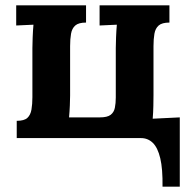

<svg xmlns="http://www.w3.org/2000/svg" viewBox="-20 -520 724 723"><path d="M592 183Q593 116 583.5 76Q574 36 555.5 18Q537 0 511 0H43V-65Q71 -65 83 -76Q95 -87 98.5 -107.5Q102 -128 102 -154V-339Q102 -353 103 -379Q104 -405 106 -427L41 -424V-500H304V-435Q276 -435 263.5 -424Q251 -413 247.5 -393Q244 -373 244 -346V-160Q244 -146 243 -122.5Q242 -99 240 -78H356Q384 -78 396.5 -87.5Q409 -97 412.5 -114Q416 -131 416 -153V-339Q416 -353 417 -379Q418 -405 420 -427L355 -424V-500H618V-435Q590 -435 577.5 -424Q565 -413 561.5 -393Q558 -373 558 -346V-161Q558 -147 557.5 -121.5Q557 -96 555 -73L657 -78V183Z"/></svg>

Font: Lora
Style: Weight 700
Weight: 700
Designer: Olga Karpushina, Alexei Vanyashin (Cyrillic)
Foundry: Cyreal
Version: Version 3.001